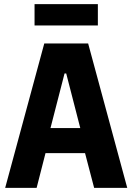

<svg xmlns="http://www.w3.org/2000/svg" viewBox="-20 -908 640 928"><path d="M435 0 391 -168H200L157 0H5L194 -698H406L595 0ZM300 -553H292L224 -289H368ZM147 -888H453V-785H147Z"/></svg>

Font: Lilex
Style: Regular
Weight: 400
Monospace: yes
Designer: Mike Abbink, Paul van der Laan, Pieter van Rosmalen, Mikhael Khrustik
Foundry: Mikhael Khrustik
Version: Version 2.510